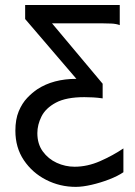

<svg xmlns="http://www.w3.org/2000/svg" viewBox="-20 -518 540 768"><path d="M80.6 -498H459V-417.5Q445.3 -422.9 425 -423.8Q404.8 -424.8 383.3 -424.8H188L390.6 -183.1V-124.5Q370.6 -127.4 352.3 -128.4Q334 -129.4 317.4 -129.4Q244.6 -129.4 203.6 -107.4Q162.6 -85.4 146 -52.2Q129.4 -19 129.4 14.6Q129.4 57.6 151.1 87.6Q172.9 117.7 207 133.3Q241.2 148.9 278.3 148.9Q329.6 148.9 380.6 126.5Q431.6 104 473.6 75.7V170.9Q451.7 186 417 199.5Q382.3 212.9 346.2 221.2Q310.1 229.5 283.2 229.5Q219.7 229.5 164.6 201.4Q109.4 173.3 75.4 122.8Q41.5 72.3 41.5 4.9Q41.5 -40.5 54.9 -72.8Q68.4 -105 88.9 -126.5Q109.4 -147.9 129.4 -161.1Q192.9 -202.6 285.6 -202.6L80.6 -441.9Z"/></svg>

Font: Andika LitF DSA DSG
Style: Regular
Weight: 400
Designer: Victor Gaultney, Annie Olsen, Julie Remington, Don Collingsworth, Eric Hays, Becca Hirsbrunner
Foundry: SIL International
Version: Version 6.200 ; LitF DSA DSG; ttfautohint (v1.8.3.10-c5d8)